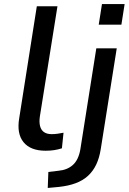

<svg xmlns="http://www.w3.org/2000/svg" viewBox="-20 -736 636 949"><path d="M205 9Q131 9 96.5 -33Q62 -75 75 -152L162 -705H264L177 -160Q173 -133 178 -113Q183 -93 197.5 -83Q212 -73 235 -73Q250 -73 264.5 -75Q279 -77 294 -80L286 -3Q267 3 248 6Q229 9 205 9ZM468 -614 484 -716H596L580 -614ZM216 193 219 114 269 108Q313 104 340.5 79Q368 54 377 3L456 -497H557L478 1Q471 45 455.5 77.5Q440 110 415 133Q390 156 354 169.5Q318 183 270 188Z"/></svg>

Font: Nunito Sans 7pt Medium
Style: Italic
Weight: 500
Italic angle: -9°
Designer: Vernon Adams
Foundry: Vernon Adams
Version: Version 3.101;gftools[0.9.27]